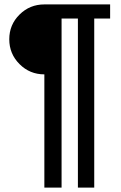

<svg xmlns="http://www.w3.org/2000/svg" viewBox="-20 -688 548 870"><path d="M479 -604H407V162H333V-604H259V162H181V-351Q115 -351 68.5 -397.5Q22 -444 22 -510Q22 -576 68.5 -622Q115 -668 181 -668H479Z"/></svg>

Font: Rambla
Style: Regular
Weight: 400
Designer: Martin Sommaruga
Foundry: Martin Sommaruga
Version: Version 1.001